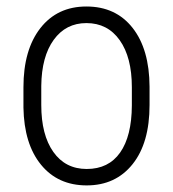

<svg xmlns="http://www.w3.org/2000/svg" viewBox="-20 -558 531 588"><path d="M51.8 -291Q51.8 -405.3 103.5 -471.7Q155.3 -538.1 244.6 -538.1Q334.5 -538.1 386 -472.7Q437.5 -407.2 438 -292.5V-236.3Q438 -120.1 386 -55.2Q334 9.8 245.6 9.8Q157.2 9.8 105.5 -53.7Q53.7 -117.2 51.8 -228.5ZM106.4 -236.3Q106.4 -145 143.3 -92.8Q180.2 -40.5 245.6 -40.5Q312.5 -40.5 347.9 -90.8Q383.3 -141.1 383.8 -234.9V-291Q383.8 -382.3 346.7 -434.8Q309.6 -487.3 244.6 -487.3Q181.6 -487.3 144.5 -436Q107.4 -384.8 106.4 -294.9Z"/></svg>

Font: TypoPRO Roboto
Style: Regular
Weight: 300
Designer: Google
Version: Version 2.136; 2016